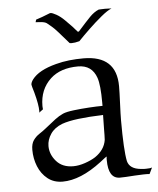

<svg xmlns="http://www.w3.org/2000/svg" viewBox="-50 -709 626 760"><g transform="rotate(-5 263.0 -329.5)"><path d="M179 -666Q186 -666 202 -657Q218 -648 234 -632Q252 -614 261 -604.5Q270 -595 279 -584Q280 -583 282 -583Q284 -583 285 -584Q317 -620 334 -637.5Q351 -655 370 -663Q373 -663 380 -663.5Q387 -664 395 -664Q404 -664 412 -663.5Q420 -663 421 -663Q405 -657 379 -635.5Q353 -614 327 -589Q301 -564 283 -545Q265 -540 251 -540Q248 -540 246.5 -540.5Q245 -541 244 -541L203 -588Q190 -603 178 -613Q166 -623 161 -627Q154 -632 139 -633.5Q124 -635 117 -635L120 -645Q130 -648 145 -653.5Q160 -659 172 -664Q176 -666 179 -666ZM396 7Q350 7 350 -67Q350 -70 350 -73.5Q350 -77 351 -81Q344 -77 337.5 -71.5Q331 -66 324 -61Q240 3 169 3Q134 3 109.5 -16.5Q85 -36 72.5 -67Q60 -98 60 -133Q60 -157 70 -171Q80 -185 94 -194Q108 -203 119 -212Q145 -233 161.5 -245.5Q178 -258 194 -265Q208 -271 237 -274.5Q266 -278 298 -280Q330 -282 352 -282V-295Q352 -365 342 -394Q324 -446 269 -446Q199 -446 159 -409Q115 -368 115 -302Q115 -298 115.5 -294.5Q116 -291 116 -289L100 -277L101 -282Q101 -309 88 -357Q79 -387 79 -390Q79 -399 88 -411Q114 -445 183 -463Q209 -470 236.5 -473Q264 -476 293 -476Q424 -476 424 -354Q424 -343 423.5 -326Q423 -309 422 -286Q421 -264 420.5 -247Q420 -230 420 -219Q420 -100 429 -56Q437 -24 482 -20Q488 -19 493.5 -19Q499 -19 503 -19Q519 -19 526 -22L514 3Q504 2 489 2.5Q474 3 455 4Q415 7 396 7ZM216 -54Q238 -54 263 -62.5Q288 -71 305 -82Q343 -108 349 -147Q350 -164 350 -189.5Q350 -215 351 -246Q293 -244 252.5 -239Q212 -234 187 -225Q156 -213 140.5 -190Q125 -167 125 -142Q125 -109 149 -81.5Q173 -54 216 -54Z"/></g></svg>

Font: Gideon Roman
Style: Regular
Weight: 400
Designer: Robert E. Leuschke
Foundry: Robert E. Leuschke
Version: Version 2.010